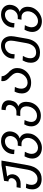

<svg xmlns="http://www.w3.org/2000/svg" viewBox="1393 -1991 814 3640"><g transform="rotate(-90 1800.0 -171.0)"><path d="M30 33Q30 6 35 -20.5Q40.5 -52.5 58.5 -86.5L139 -80.5Q133.5 -68.5 127.5 -50.8Q121.5 -33 119 -20Q115.5 -1 115.5 18Q115.5 72 145.5 102.5Q175.5 133 229.5 133Q272.5 133 308.2 110.2Q344 87.5 368.5 45.2Q393 3 403 -54.5L477 -472.5L275 -442Q294.5 -425.5 305.2 -400Q316 -374.5 316 -345.5Q316 -333.5 313.5 -318.5Q307 -280 283 -250.2Q259 -220.5 222.5 -203.8Q186 -187 142.5 -187H56.5L70 -263.5H139Q165.5 -263.5 189.5 -277Q213.5 -290.5 228.2 -313Q243 -335.5 243 -361.5Q243 -387.5 226 -403Q209 -418.5 180 -418L192 -501L490.5 -550H576L488.5 -52.5Q465.5 78 399 144.8Q332.5 211.5 226 211.5Q164 211.5 120 190.2Q76 169 53 128.8Q30 88.5 30 33Z M614 32Q614 13 618 -10Q627.5 -60.5 656 -113L743 -107Q713.5 -54 705.5 -8.5Q703 4.5 703 21.5Q703 56.5 717.8 84Q732.5 111.5 759.5 127Q786.5 142.5 822 142.5Q862.5 142.5 901.2 120.8Q940 99 967.5 62Q995 25 1003 -19Q1006 -35.5 1006 -51Q1006 -86 992 -113.2Q978 -140.5 953.2 -155.5Q928.5 -170.5 896.5 -170.5H846.5L859 -241H904Q935 -241 964 -256.5Q993 -272 1013.2 -299.5Q1033.5 -327 1039.5 -361Q1041.5 -371.5 1041.5 -384.5Q1041.5 -413.5 1028.8 -436.2Q1016 -459 993.2 -471.8Q970.5 -484.5 942.5 -484.5Q904 -484.5 870.8 -467.5Q837.5 -450.5 815.2 -419Q793 -387.5 785.5 -346.5Q782 -326.5 782 -316Q782 -312 783 -304L700 -310Q698.5 -319 698.5 -328Q698.5 -341 702 -359Q712 -417.5 746.5 -462.8Q781 -508 833 -533Q885 -558 945.5 -558Q999 -558 1040.8 -536.8Q1082.5 -515.5 1105.8 -477.8Q1129 -440 1129 -393Q1129 -377 1126 -359.5Q1116 -303.5 1084.5 -264Q1053 -224.5 1003.5 -207.5L997 -204Q1042 -188 1066.8 -148.8Q1091.5 -109.5 1091.5 -53.5Q1091.5 -30.5 1087 -5Q1076.5 53.5 1036.2 104.5Q996 155.5 937.8 185.8Q879.5 216 819 216Q757.5 216 711 192.8Q664.5 169.5 639.2 127.8Q614 86 614 32Z M1224.5 13.5Q1224.5 -8 1228 -27.5Q1231.5 -50 1239.8 -70.8Q1248 -91.5 1263 -118L1343.5 -112.5Q1329.5 -80.5 1322.8 -61Q1316 -41.5 1311.5 -18Q1308.5 -1.5 1308.5 13.5Q1308.5 64.5 1340.2 94Q1372 123.5 1429.5 123.5Q1471 123.5 1507.2 102.5Q1543.5 81.5 1568.2 44.5Q1593 7.5 1601 -39Q1604.5 -61 1604.5 -75.5Q1604.5 -110 1592 -137Q1579.5 -164 1556 -179Q1532.5 -194 1501 -194H1420L1433 -266.5H1501.5Q1531.5 -266.5 1558.8 -281.2Q1586 -296 1605.2 -321.8Q1624.5 -347.5 1630 -379.5Q1631.5 -388.5 1631.5 -397Q1631.5 -431 1606.2 -450.2Q1581 -469.5 1531.5 -471.5L1540 -550Q1627.5 -550.5 1673 -514Q1718.5 -477.5 1718.5 -412Q1718.5 -392.5 1715 -374.5Q1705 -317.5 1677.8 -282.2Q1650.5 -247 1603 -231L1598.5 -232Q1642 -218 1665.8 -178.2Q1689.5 -138.5 1689.5 -80.5Q1689.5 -53 1684.5 -25Q1673 40 1636.2 90.2Q1599.5 140.5 1545 168.5Q1490.5 196.5 1426.5 196.5Q1365.5 196.5 1319.8 173Q1274 149.5 1249.2 108Q1224.5 66.5 1224.5 13.5Z M1848.5 -165.5Q1848.5 -189 1853 -215Q1861.5 -261.5 1883.5 -301.5L1972 -296Q1960 -272 1953 -252.8Q1946 -233.5 1942.5 -213.5Q1939 -195.5 1939 -176.5Q1939 -120.5 1970.2 -87.8Q2001.5 -55 2056 -55Q2098.5 -55 2137 -76.2Q2175.5 -97.5 2202 -134.8Q2228.5 -172 2236.5 -218Q2239 -231 2239 -247Q2239 -274 2229.5 -297Q2220 -320 2204.5 -339.8Q2189 -359.5 2163 -386.5Q2122.5 -422.5 2102 -453.2Q2081.5 -484 2081.5 -524.5Q2081.5 -540.5 2084 -553L2175 -547Q2175.5 -515.5 2189.2 -489.8Q2203 -464 2241 -421.5Q2260.5 -405.5 2273.2 -391.8Q2286 -378 2293.5 -364Q2311.5 -343 2320.8 -314.5Q2330 -286 2330 -252.5Q2330 -232 2326 -207Q2315 -144.5 2276.2 -94.5Q2237.5 -44.5 2179.2 -16.2Q2121 12 2054.5 12Q1990 12 1943.5 -9.2Q1897 -30.5 1872.8 -70.2Q1848.5 -110 1848.5 -165.5Z M2430.5 5.5Q2430.5 -19 2435 -46Q2443.5 -94 2474.5 -149L2560 -144Q2527.5 -88.5 2519.5 -43Q2516 -24 2516 -4Q2516 48 2544.2 77.5Q2572.5 107 2624.5 107Q2696 107 2741.5 59Q2787 11 2803 -80L2844 -311Q2849.5 -342.5 2849.5 -367Q2849.5 -423 2824.5 -453.5Q2799.5 -484 2750 -484Q2711.5 -484 2678.5 -466.5Q2645.5 -449 2624.2 -419.5Q2603 -390 2596.5 -355Q2591.5 -326 2591.5 -300.5L2510 -306.5Q2510 -327 2510.5 -339Q2511 -351 2514 -370Q2523.5 -422.5 2558 -465.8Q2592.5 -509 2644 -533.8Q2695.5 -558.5 2753 -558.5Q2808.5 -558.5 2849.5 -534.5Q2890.5 -510.5 2912.5 -467Q2934.5 -423.5 2934.5 -366Q2934.5 -339.5 2929 -308L2886 -66Q2872.5 12.5 2836.8 67.8Q2801 123 2746.5 151.8Q2692 180.5 2622 180.5Q2561.5 180.5 2518.5 159.5Q2475.5 138.5 2453 99.2Q2430.5 60 2430.5 5.5Z M3014 32Q3014 13 3018 -10Q3027.5 -60.5 3056 -113L3143 -107Q3113.5 -54 3105.5 -8.5Q3103 4.5 3103 21.5Q3103 56.5 3117.8 84Q3132.5 111.5 3159.5 127Q3186.5 142.5 3222 142.5Q3262.5 142.5 3301.2 120.8Q3340 99 3367.5 62Q3395 25 3403 -19Q3406 -35.5 3406 -51Q3406 -86 3392 -113.2Q3378 -140.5 3353.2 -155.5Q3328.5 -170.5 3296.5 -170.5H3246.5L3259 -241H3304Q3335 -241 3364 -256.5Q3393 -272 3413.2 -299.5Q3433.5 -327 3439.5 -361Q3441.5 -371.5 3441.5 -384.5Q3441.5 -413.5 3428.8 -436.2Q3416 -459 3393.2 -471.8Q3370.5 -484.5 3342.5 -484.5Q3304 -484.5 3270.8 -467.5Q3237.5 -450.5 3215.2 -419Q3193 -387.5 3185.5 -346.5Q3182 -326.5 3182 -316Q3182 -312 3183 -304L3100 -310Q3098.5 -319 3098.5 -328Q3098.5 -341 3102 -359Q3112 -417.5 3146.5 -462.8Q3181 -508 3233 -533Q3285 -558 3345.5 -558Q3399 -558 3440.8 -536.8Q3482.5 -515.5 3505.8 -477.8Q3529 -440 3529 -393Q3529 -377 3526 -359.5Q3516 -303.5 3484.5 -264Q3453 -224.5 3403.5 -207.5L3397 -204Q3442 -188 3466.8 -148.8Q3491.5 -109.5 3491.5 -53.5Q3491.5 -30.5 3487 -5Q3476.5 53.5 3436.2 104.5Q3396 155.5 3337.8 185.8Q3279.5 216 3219 216Q3157.5 216 3111 192.8Q3064.5 169.5 3039.2 127.8Q3014 86 3014 32Z"/></g></svg>

Font: JuliaMono
Style: Italic
Weight: 400
Italic angle: -9°
Monospace: yes
Designer: cormullion
Foundry: corm
Version: Version 0.057; ttfautohint (v1.8.4)